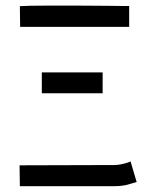

<svg xmlns="http://www.w3.org/2000/svg" viewBox="-20 -653 558 675"><path d="M127 -398.4H340.8V-325.2H127ZM49.8 -631.3Q77.1 -633.3 149.4 -633.3Q149.4 -633.3 197.3 -633.3H251Q292 -633.3 352.3 -632.6Q412.6 -631.8 426.3 -631.8H434.1V-558.6H50.8ZM48.8 -71.8 381.8 -72.8Q394 -72.8 408.2 -75.9Q422.4 -79.1 430.7 -82L439 -85.4L460.4 -13.2Q456.1 -11.7 444.3 -8.3Q432.6 -4.9 426.3 -3.2Q419.9 -1.5 408 0Q396 1.5 382.8 1.5H49.8Z"/></svg>

Font: FantasqueSansM Nerd Font
Style: Regular
Weight: 400
Monospace: yes
Designer: Jany Belluz
Version: Version 1.8.0 ; ttfautohint (v1.8.2);Nerd Fonts 3.4.0